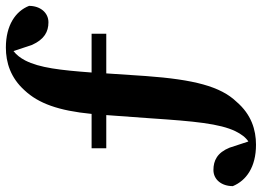

<svg xmlns="http://www.w3.org/2000/svg" viewBox="-142 -635 892 654"><g transform="rotate(-90 304.0 -308.0)"><path d="M126 -392H239L228 -241C218 -92 210 -6 184 48C174 68 163 83 149 92L128 28C111 -14 84 -27 52 -27C19 -27 -3 1 -3 39C16 85 62 118 138 118C189 118 241 102 284 52C337 -3 360 -94 372 -257L381 -392H516V-442H384C392 -549 400 -619 425 -668C434 -685 444 -698 457 -708L478 -645C497 -603 523 -589 555 -589C588 -589 611 -617 611 -655C593 -701 545 -734 469 -734C418 -734 366 -718 323 -670C279 -623 254 -555 243 -442H126Z"/></g></svg>

Font: Noto Serif CJK SC Black
Style: Regular
Weight: 900
Designer: Ryoko NISHIZUKA 西塚涼子 (kana & ideographs); Frank Grießhammer (Latin, Greek & Cyrillic); Wenlong ZHANG 张文龙 (bopomofo); San
Foundry: Adobe
Version: Version 2.001;hotconv 1.1.0;makeotfexe 2.6.0